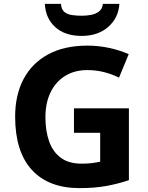

<svg xmlns="http://www.w3.org/2000/svg" viewBox="-20 -959 764 989"><path d="M361 -401H644V-31Q588 -12 527.5 -1Q467 10 390 10Q230 10 144 -84Q58 -178 58 -358Q58 -470 101.5 -552Q145 -634 228 -679Q311 -724 431 -724Q488 -724 543 -712Q598 -700 643 -680L593 -559Q560 -576 518 -587Q476 -598 430 -598Q364 -598 315.5 -568Q267 -538 240.5 -483.5Q214 -429 214 -355Q214 -285 233 -231Q252 -177 293 -146.5Q334 -116 400 -116Q432 -116 454.5 -119Q477 -122 496 -126V-275H361ZM595 -939Q590 -866 537 -820Q484 -774 401 -774Q315 -774 265 -819Q215 -864 211 -939H294Q296 -911 311 -898Q326 -885 350 -881.5Q374 -878 402 -878Q426 -878 449.5 -882.5Q473 -887 490 -900Q507 -913 510 -939Z"/></svg>

Font: Noto IKEA Arabic
Style: Bold
Weight: 700
Designer: Monotype Design Team
Foundry: Monotype Imaging Inc.
Version: Version 1.200